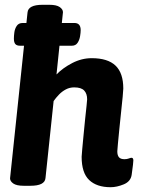

<svg xmlns="http://www.w3.org/2000/svg" viewBox="-20 -774 605 802"><path d="M186 -754Q216 -754 229.5 -744.5Q243 -735 243 -723L216 -463Q242 -490 281.5 -510.5Q321 -531 363 -531Q430 -531 462.5 -500Q495 -469 495 -404Q495 -397 492.5 -370.5Q490 -344 486 -307.5Q482 -271 478.5 -235Q475 -199 472.5 -173Q470 -147 470 -142Q470 -125 477 -117Q484 -109 500 -109Q510 -109 518 -112Q526 -115 529 -115Q537 -115 537 -104Q537 -102 535.5 -86Q534 -70 530 -44Q526 -16 497 -4Q468 8 442 8Q384 8 352.5 -22Q321 -52 321 -119Q321 -126 323.5 -151Q326 -176 329 -209.5Q332 -243 335.5 -275.5Q339 -308 341.5 -331.5Q344 -355 344 -359Q344 -383 331.5 -396Q319 -409 290 -409Q271 -409 255 -400.5Q239 -392 226.5 -379Q214 -366 204 -352L170 -30Q167 2 107 2H79Q49 2 35.5 -7.5Q22 -17 22 -29L95 -722Q98 -754 158 -754ZM291 -678Q304 -678 310.5 -670.5Q317 -663 317 -648Q317 -638 314.5 -622.5Q312 -607 304 -595Q296 -583 280 -583H64Q50 -583 44 -590Q38 -597 38 -613Q38 -624 40 -639Q42 -654 50 -666Q58 -678 75 -678Z"/></svg>

Font: Asap VF Beta
Style: Italic
Weight: 400
Italic angle: -6°
Designer: Pablo Cosgaya
Foundry: Pablo Cosgaya
Version: Version 1.007